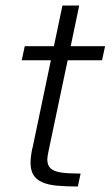

<svg xmlns="http://www.w3.org/2000/svg" viewBox="-20 -678 402 698"><path d="M263 0Q220 0 187.5 -3Q155 -6 133.5 -15.5Q112 -25 101.5 -42Q91 -59 91 -88Q91 -96 92 -104.5Q93 -113 94.5 -123Q96 -133 99 -144L165 -459H59L70 -510H176L207 -658H268L237 -510H362L351 -459H226L158 -136Q157 -131 155.5 -124Q154 -117 153 -109.5Q152 -102 152 -98Q152 -76 165 -65Q178 -54 204.5 -50.5Q231 -47 273 -47Z"/></svg>

Font: Saira Thin Light
Style: Italic
Weight: 300
Italic angle: -12°
Version: Version 1.101